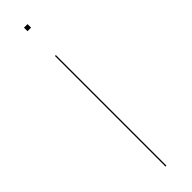

<svg xmlns="http://www.w3.org/2000/svg" viewBox="-265 -512 728 728"><g transform="rotate(-45 98.5 -148.0)"><path d="M89 -524H108V-505H89ZM96 -365H101V228H96Z"/></g></svg>

Font: Hepta Slab Hairline
Style: Regular
Weight: 400
Designer: Michael LaGattuta
Foundry: Michael LaGattuta
Version: Version 1.100; ttfautohint (v1.8) -l 8 -r 50 -G 200 -x 14 -D